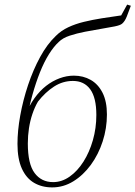

<svg xmlns="http://www.w3.org/2000/svg" viewBox="-20 -802 589 835"><path d="M207 13Q162 13 128 -7Q94 -27 75 -69Q56 -111 56 -176Q56 -233 68 -299.5Q80 -366 102 -432Q124 -498 154.5 -554Q185 -610 223 -646Q246 -669 277 -683.5Q308 -698 345 -707Q382 -716 423 -722.5Q464 -729 507 -735L533 -782L549 -777Q540 -752 531.5 -730.5Q523 -709 511 -699Q503 -692 478 -687Q453 -682 419.5 -676.5Q386 -671 350 -664Q314 -657 283.5 -647Q253 -637 236 -620Q214 -600 193 -566.5Q172 -533 154 -488Q136 -443 121 -389.5Q106 -336 96 -276L90 -301Q107 -343 130 -375Q153 -407 180.5 -428.5Q208 -450 239 -461.5Q270 -473 301 -473Q342 -473 374.5 -454.5Q407 -436 426 -398.5Q445 -361 445 -304Q445 -244 426.5 -187Q408 -130 375 -85Q342 -40 299 -13.5Q256 13 207 13ZM211 -10Q249 -10 283 -34Q317 -58 343 -99Q369 -140 384 -192.5Q399 -245 399 -302Q399 -377 372.5 -413.5Q346 -450 297 -450Q253 -450 215 -425.5Q177 -401 145 -360Q131 -336 121 -306.5Q111 -277 106 -244.5Q101 -212 101 -178Q101 -89 130.5 -49.5Q160 -10 211 -10Z"/></svg>

Font: Source Serif 4 36pt Light
Style: Italic
Weight: 300
Italic angle: -12°
Designer: Frank Grießhammer
Foundry: Adobe Systems Incorporated
Version: Version 4.004;hotconv 1.0.116;makeotfexe 2.5.65601